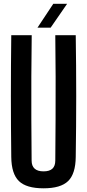

<svg xmlns="http://www.w3.org/2000/svg" viewBox="-20 -986 460 1014"><path d="M210 8.5Q119 8.5 79.8 -29.8Q40.5 -68 39.5 -157Q37.5 -317 37.5 -478.8Q37.5 -640.5 39.5 -800H147.5Q146 -693.5 145.5 -581.2Q145 -469 145.5 -356.8Q146 -244.5 147 -138Q147 -109.5 163 -95.2Q179 -81 210 -81Q241.5 -81 256.8 -95.2Q272 -109.5 272 -138Q273 -244.5 273.5 -356.8Q274 -469 273.8 -581.2Q273.5 -693.5 272 -800H380Q382.5 -640.5 382.5 -478.8Q382.5 -317 380 -157Q379 -68 339.8 -29.8Q300.5 8.5 210 8.5ZM178 -840 261.5 -966H334.5L247.5 -840Z"/></svg>

Font: Big Shoulders Display Thin
Style: Bold
Weight: 700
Version: Version 2.002